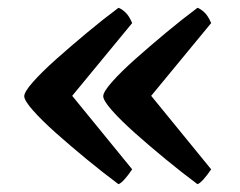

<svg xmlns="http://www.w3.org/2000/svg" viewBox="-20 -505 614 491"><path d="M283 -34Q244 -63 202 -97.5Q160 -132 123.5 -164.5Q87 -197 64.5 -222.5Q42 -248 42 -259Q42 -270 64.5 -295.5Q87 -321 123.5 -353.5Q160 -386 202 -421Q244 -456 283 -485Q290 -483 300 -474Q310 -465 318 -446L135 -224L136 -295L318 -72Q308 -57 298.5 -46.5Q289 -36 283 -34ZM485 -34Q446 -63 404 -97.5Q362 -132 325.5 -164.5Q289 -197 266.5 -222.5Q244 -248 244 -259Q244 -270 266.5 -295.5Q289 -321 325.5 -353.5Q362 -386 404 -421Q446 -456 485 -485Q492 -483 502 -474Q512 -465 520 -446L337 -224L338 -295L520 -72Q510 -57 500.5 -46.5Q491 -36 485 -34Z"/></svg>

Font: Texturina 12pt SemiBold
Style: Regular
Weight: 600
Designer: Guillermo Torres Carreño
Foundry: Omnibus-Type
Version: Version 1.002